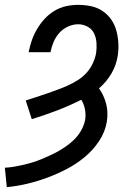

<svg xmlns="http://www.w3.org/2000/svg" viewBox="-53 -558 573 791"><path d="M-25 213 -33 133Q-13 132 6.5 128.5Q26 125 45.5 120.5Q65 116 84 110Q103 104 122 96Q141 88 160 79Q179 70 196.5 59.5Q214 49 231 36Q248 23 261.5 7.5Q275 -8 284.5 -26.5Q294 -45 298 -65Q301 -86 297 -107.5Q293 -129 282 -147Q232 -122 181 -102.5Q130 -83 78 -67L53 -144Q74 -151 96 -158Q118 -165 139.5 -172.5Q161 -180 183 -188Q205 -196 226 -205.5Q247 -215 267 -227.5Q287 -240 303 -257.5Q319 -275 329 -296.5Q339 -318 343 -339Q346 -360 344.5 -381.5Q343 -403 334.5 -420.5Q326 -438 308 -448Q290 -458 269 -458Q248 -458 227 -448.5Q206 -439 191 -422Q176 -405 167.5 -384.5Q159 -364 155 -343H65Q70 -368 78 -391.5Q86 -415 99.5 -438Q113 -461 131 -480.5Q149 -500 171.5 -513.5Q194 -527 219 -532.5Q244 -538 269 -538Q296 -538 322 -532.5Q348 -527 369 -513Q390 -499 404.5 -478.5Q419 -458 426 -433Q433 -408 434.5 -381.5Q436 -355 432 -328Q429 -309 422.5 -290.5Q416 -272 406 -255Q396 -238 383 -222.5Q370 -207 355 -194Q365 -180 372.5 -163.5Q380 -147 384.5 -129.5Q389 -112 389.5 -93Q390 -74 387 -56Q380 -14 355 23.5Q330 61 295.5 89.5Q261 118 221.5 138.5Q182 159 141.5 174Q101 189 59 199Q17 209 -25 213Z"/></svg>

Font: Iosevka Slab Medium Oblique
Style: Regular
Weight: 500
Italic angle: -9°
Monospace: yes
Designer: Belleve Invis
Foundry: Belleve Invis
Version: Version 11.1.1; ttfautohint (v1.8.3)